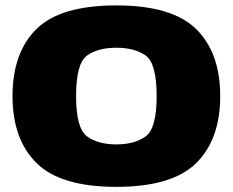

<svg xmlns="http://www.w3.org/2000/svg" viewBox="-20 -702 884 728"><path d="M421 6.5Q632.5 6.5 723.8 -83.5Q815 -173.5 815 -337.5Q815 -502 723.8 -591.8Q632.5 -681.5 421 -681.5Q209 -681.5 118.2 -592Q27.5 -502.5 27.5 -337.5Q27.5 -173.5 118.8 -83.5Q210 6.5 421 6.5ZM421 -154.5Q352 -154.5 310.2 -184.8Q268.5 -215 268.5 -337.5Q268.5 -462 310.2 -491.5Q352 -521 421 -521Q490.5 -521 532.2 -491.5Q574 -462 574 -337.5Q574 -215 532.2 -184.8Q490.5 -154.5 421 -154.5Z"/></svg>

Font: Anybody SemiExpanded Black
Style: Regular
Weight: 900
Width: 6
Version: Version 1.113;gftools[0.9.25]